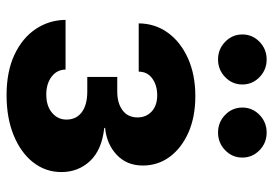

<svg xmlns="http://www.w3.org/2000/svg" viewBox="-141 -664 812 570"><g transform="rotate(90 265.0 -379.0)"><path d="M262.4 7.5Q192.5 7.5 142.5 -15.9Q92.6 -39.4 66.1 -79.1Q39.6 -118.8 39 -167.6H186.5Q187 -141.6 207.9 -126Q228.7 -110.4 260.5 -110.4Q294.5 -110.4 314.7 -127.4Q335 -144.5 335 -170.2Q335 -199.6 313 -215.9Q291 -232.1 252 -232.1H208.3V-321.1H252Q286.2 -321.1 307.4 -336.8Q328.6 -352.4 328.6 -381.4Q328.6 -407 310.9 -423.4Q293.2 -439.7 262.8 -439.7Q233 -439.7 212.9 -425Q192.8 -410.4 192.7 -384.8H49.4Q49.8 -433.5 77.2 -471.4Q104.7 -509.3 153.3 -531.1Q201.9 -552.9 265.2 -552.9Q326.8 -552.9 373 -532.6Q419.3 -512.2 445.4 -477.1Q471.4 -442 471.4 -397Q471.4 -349.7 439.9 -319.8Q408.5 -289.9 359.8 -285V-282.5Q424.9 -275.5 457.9 -240.4Q490.8 -205.4 490.8 -155.5Q490.8 -108.2 461.9 -71.3Q432.9 -34.5 381.5 -13.5Q330.1 7.5 262.4 7.5ZM373.5 -620.3Q342.8 -620.3 321 -641.5Q299.3 -662.6 299.3 -692.5Q299.3 -722.4 321.1 -743.5Q342.8 -764.6 373.6 -764.6Q404.3 -764.6 426 -743.5Q447.8 -722.3 447.8 -692.5Q447.8 -662.6 426 -641.5Q404.2 -620.3 373.5 -620.3ZM156.5 -620.3Q125.8 -620.3 104.1 -641.5Q82.3 -662.6 82.3 -692.5Q82.3 -722.4 104.1 -743.5Q125.9 -764.6 156.6 -764.6Q187.3 -764.6 209 -743.5Q230.8 -722.3 230.8 -692.5Q230.8 -662.6 209 -641.5Q187.2 -620.3 156.5 -620.3Z"/></g></svg>

Font: GitLab Sans
Style: Regular
Weight: 400
Designer: Rasmus Andersson
Foundry: Modifications by GitLab B.V., manufactured by rsms
Version: Version 4.000;git-c8fb6b7